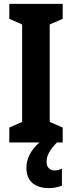

<svg xmlns="http://www.w3.org/2000/svg" viewBox="-20 -734 371 989"><path d="M220 101C220 70 231 44 273 0H303V-77L236 -106V-608L303 -637V-714H28V-637L94 -608V-106L28 -77V0H183C135 42 116 88 116 130C116 196 155 235 233 235C262 235 284 228 299 222V134C290 139 279 144 262 144C235 144 220 126 220 101Z"/></svg>

Font: Noto Sans Oriya ExtCond Bold
Style: Bold
Weight: 700
Width: 2
Designer: Amélie Bonet and Sol Matas
Foundry: Google LLC
Version: Version 2.006